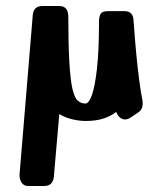

<svg xmlns="http://www.w3.org/2000/svg" viewBox="-20 -498 540 638"><path d="M453 -166Q454 -162 454 -159Q454 -156 454 -153Q454 -134 439 -124L415 -108Q405 -101 395 -101Q384 -101 374 -112Q369 -119 366 -126Q350 -113 325 -104.5Q300 -96 264 -96Q244 -96 220.5 -101.5Q197 -107 177 -119L159 89Q156 120 127 120H73Q59 120 51.5 108.5Q44 97 45 81L89 -449Q92 -478 121 -478H177Q207 -478 207 -442Q207 -348 210.5 -290.5Q214 -233 220.5 -203.5Q227 -174 238 -164Q249 -154 264 -154Q275 -154 285 -181Q295 -208 302 -268Q309 -328 309 -426Q309 -443 314.5 -452Q320 -461 339 -461H394Q424 -461 424 -426V-425Q424 -423 424.5 -420Q425 -417 425 -415Q428 -370 432.5 -322Q437 -274 442.5 -232.5Q448 -191 453 -166Z"/></svg>

Font: Yusei Magic
Style: Regular
Weight: 400
Designer: Tanukizamurai
Foundry: Yusei Magic Project
Version: Version 1.200